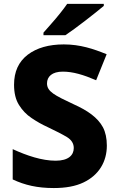

<svg xmlns="http://www.w3.org/2000/svg" viewBox="-20 -951 603 981"><path d="M510.3 -931.2H323.2C313 -916.5 300.8 -899.9 286.1 -881.8C256.8 -844.7 223.6 -809.6 202.1 -784.2V-771H314C365.7 -805.2 468.3 -885.3 510.3 -920.9ZM525.9 -207C525.9 -244.6 519 -275.9 505.9 -300.8C479 -350.6 427.7 -386.2 356.9 -418C259.3 -463.9 220.2 -482.9 220.2 -524.9C220.2 -559.6 246.1 -585 300.8 -585C353 -585 406.7 -568.8 471.2 -541L524.9 -673.8C457 -701.7 388.7 -724.1 306.2 -724.1C229.5 -724.1 168 -706.5 121.6 -671.4C75.2 -635.7 51.8 -585 51.8 -518.1C51.8 -476.1 60.1 -441.4 77.1 -414.6C93.8 -387.7 115.2 -365.2 141.6 -347.7C168 -329.6 195.3 -314.5 223.1 -301.8C265.6 -281.7 298.8 -264.6 322.3 -250.5C345.2 -236.3 356.9 -217.8 356.9 -194.8C356.9 -157.7 329.1 -129.9 264.2 -129.9C194.3 -129.9 117.2 -155.8 44.9 -189V-34.2C107.4 -4.9 170.9 9.8 254.9 9.8C315.9 9.8 366.2 0.5 406.2 -18.6C485.8 -56.2 525.9 -125.5 525.9 -207Z"/></svg>

Font: Noto Reveo Sans
Style: Regular
Weight: 800
Designer: Monotype Design Team
Foundry: Monotype Imaging Inc.
Version: Version 2.007